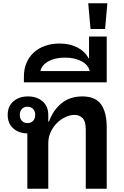

<svg xmlns="http://www.w3.org/2000/svg" viewBox="-20 -1153 760 1173"><path d="M147 -338Q94 -339 60.5 -369Q27 -399 27 -451Q27 -504 62 -534Q97 -564 151 -564Q205 -564 240 -534Q275 -504 275 -451V-410H279Q305 -481 356.5 -522.5Q408 -564 483 -564Q562 -564 597 -516Q632 -468 632 -374V0H504V-360Q504 -412 484.5 -431.5Q465 -451 435 -451Q409 -451 380.5 -438Q352 -425 328.5 -402Q305 -379 290 -347Q275 -315 275 -278V0H147ZM148 -401Q169 -401 182 -414.5Q195 -428 195 -451Q195 -474 182 -487.5Q169 -501 148 -501Q127 -501 114 -487.5Q101 -474 101 -451Q101 -428 114 -414.5Q127 -401 148 -401Z M126 -685Q126 -731 141.5 -768Q157 -805 185.5 -831.5Q214 -858 254.5 -872.5Q295 -887 344 -887Q407 -887 453 -863Q499 -839 521 -797H524V-930H632V-650H126ZM377 -801Q317 -801 276 -778.5Q235 -756 227 -719H528Q520 -756 478.5 -778.5Q437 -801 377 -801Z M622 -976H533L519 -1133H636Z"/></svg>

Font: IBM Plex Sans Thai Looped SemiBold
Style: Regular
Weight: 600
Designer: Mike Abbink, Paul van der Laan, Pieter van Rosmalen, Ben Mitchell, Mark Frömberg
Foundry: Bold Monday
Version: Version 1.1